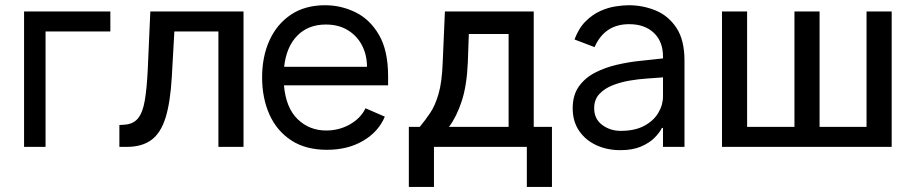

<svg xmlns="http://www.w3.org/2000/svg" viewBox="-20 -573 3571 749"><path d="M410.5 -528.4V-450.3H157.7V0H73.9V-528.4Z M566.4 -528.4H930V0H832V-450.3H660.2L650.2 -272.7Q644.5 -174 625.9 -114Q607.2 -54 570.5 -27Q533.7 0 474.1 0H445.7V-85.2L465.6 -86.6Q499.6 -88.8 518.1 -111Q536.6 -133.2 544.7 -180.2Q552.9 -227.3 556.5 -304Z M1255.3 11.4Q1172.2 11.4 1115.9 -25.6Q1059.7 -62.5 1031.1 -126.4Q1002.5 -190.3 1002.5 -271.3Q1002.5 -352.3 1031.4 -415.8Q1060.4 -479.4 1115.2 -516Q1170.1 -552.6 1248.2 -552.6Q1310.7 -552.6 1367 -525Q1423.3 -497.5 1458.6 -436.6Q1494 -375.7 1494 -275.6V-240.1H1087.7Q1095.5 -152 1141.2 -108Q1186.8 -63.9 1252.5 -63.9Q1302.6 -63.9 1344.6 -87.5Q1386.7 -111.2 1405.9 -150.6L1481.2 -117.9Q1456.7 -59.3 1397 -24Q1337.4 11.4 1255.3 11.4ZM1251.1 -477.3Q1182.5 -477.3 1139.9 -434.1Q1097.3 -391 1088.4 -312.5H1411.6Q1411.6 -358.7 1392.2 -396Q1372.9 -433.2 1336.8 -455.3Q1300.8 -477.3 1251.1 -477.3Z M1574.9 -78.1H1617.5Q1638.8 -103.7 1658.2 -132.5Q1677.6 -161.2 1690.9 -207Q1704.2 -252.8 1707 -329.5L1715.6 -528.4H2062.1V-78.1H2133.2V156.2H2035.2V0H1672.9V156.2H1574.9ZM1805 -329.5Q1801.1 -239 1781.2 -178.4Q1761.4 -117.9 1731.5 -78.1H1964.1V-440.3H1808.9Z M2566.4 0V-73.9H2562.1Q2553.6 -56.1 2533.7 -35.9Q2513.8 -15.6 2480.8 -1.4Q2447.8 12.8 2400.2 12.8Q2348.4 12.8 2306.1 -6.7Q2263.8 -26.3 2239 -62.9Q2214.1 -99.4 2214.1 -150.6Q2214.1 -202.4 2238.6 -236.3Q2263.1 -270.2 2302.4 -290.1Q2341.6 -310 2386.2 -320.3Q2430.8 -330.6 2471.9 -335Q2513.1 -339.5 2540.8 -342.3L2566.4 -345.2V-352.3Q2566.4 -410.9 2530.7 -444.8Q2495 -478.7 2434.3 -478.7Q2338.8 -478.7 2299.4 -389.2L2221.2 -419Q2237.6 -463.1 2264.4 -489.7Q2291.2 -516.3 2321.7 -530Q2352.3 -543.7 2381.6 -548.1Q2410.9 -552.6 2432.9 -552.6Q2488.3 -552.6 2538 -532Q2587.7 -511.4 2619 -464.1Q2650.2 -416.9 2650.2 -336.6V0ZM2566.4 -271.3 2549.4 -269.9Q2532.7 -268.5 2502.5 -266.5Q2472.3 -264.6 2437.1 -258.7Q2402 -252.8 2370.2 -240.4Q2338.4 -228 2318.2 -206.3Q2297.9 -184.7 2297.9 -150.6Q2297.9 -109 2329 -85.8Q2360.1 -62.5 2401.6 -62.5Q2456.3 -62.5 2492.9 -82Q2529.5 -101.6 2547.9 -132.5Q2566.4 -163.4 2566.4 -197.4Z M2796.5 -528.4H2894.5V-78.1H3079.2V-528.4H3177.2V-78.1H3360.4V-528.4H3458.5V0H2796.5Z"/></svg>

Font: Inter UI
Style: Regular
Weight: 400
Designer: Rasmus Andersson
Foundry: rsms
Version: Version 2.2